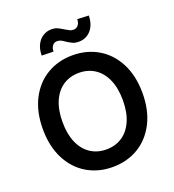

<svg xmlns="http://www.w3.org/2000/svg" viewBox="-161 -1039 1066 1174"><g transform="rotate(-20 372.0 -452.0)"><path d="M372.1 9.8Q278.8 9.8 205.3 -33.9Q131.8 -77.6 89.8 -159.9Q47.9 -242.2 47.9 -353.5Q47.9 -465.3 89.8 -547.4Q131.8 -629.4 205.3 -673.1Q278.8 -716.8 372.1 -716.8Q465.3 -716.8 538.8 -673.1Q612.3 -629.4 654.3 -547.4Q696.3 -465.3 696.3 -353.5Q696.3 -241.7 654.3 -159.7Q612.3 -77.6 538.8 -33.9Q465.3 9.8 372.1 9.8ZM372.1 -602.5Q314 -602.5 269.5 -573.5Q225.1 -544.4 200.4 -488.5Q175.8 -432.6 175.8 -353.5Q175.8 -274.4 200.4 -218.5Q225.1 -162.6 269.5 -133.5Q314 -104.5 372.1 -104.5Q430.2 -104.5 474.6 -133.5Q519 -162.6 543.7 -218.5Q568.4 -274.4 568.4 -353.5Q568.4 -432.6 543.7 -488.5Q519 -544.4 474.6 -573.5Q430.2 -602.5 372.1 -602.5ZM305.7 -910.2Q326.7 -910.2 342 -903.6Q357.4 -897 379.9 -882.8Q398.9 -871.1 409.4 -866.2Q419.9 -861.3 432.6 -861.3Q452.1 -861.3 463.9 -876.2Q475.6 -891.1 475.6 -914.1L549.8 -911.1Q549.3 -871.1 534.7 -841.8Q520 -812.5 495.1 -796.9Q470.2 -781.2 439.5 -781.2Q415.5 -781.2 400.1 -788.1Q384.8 -794.9 363.3 -808.6Q349.1 -819.3 337.9 -824.7Q326.7 -830.1 312.5 -830.1Q294.4 -830.1 283 -815.4Q271.5 -800.8 271.5 -777.3L195.3 -779.3Q195.3 -819.3 210 -848.9Q224.6 -878.4 249.8 -894.3Q274.9 -910.2 305.7 -910.2Z"/></g></svg>

Font: Pretendard SemiBold
Style: Regular
Weight: 600
Designer: Base glyphs from Inter by Rasmus Andersson; Hangeul glyphs from Noto Sans CJK(Source Han Sans) by Jang Soo-young and Kan
Foundry: Kil Hyung-jin
Version: Version 1.309